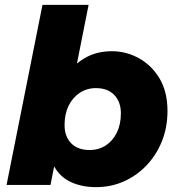

<svg xmlns="http://www.w3.org/2000/svg" viewBox="-20 -762 735 791"><path d="M7 0 155 -742H345L287 -450L241 -273L212 -122L188 0ZM376 9Q318 9 273 -11.5Q228 -32 203 -76.5Q178 -121 178 -192Q178 -264 195 -328.5Q212 -393 245.5 -443Q279 -493 328 -522Q377 -551 441 -551Q500 -551 552.5 -522Q605 -493 637.5 -438.5Q670 -384 670 -305Q670 -237 647 -180Q624 -123 583.5 -80.5Q543 -38 490 -14.5Q437 9 376 9ZM349 -144Q387 -144 416 -163Q445 -182 461.5 -216Q478 -250 478 -295Q478 -342 451 -370.5Q424 -399 375 -399Q338 -399 308.5 -379.5Q279 -360 262.5 -326Q246 -292 246 -247Q246 -200 273 -172Q300 -144 349 -144Z"/></svg>

Font: Montserrat Thin ExtraBold
Style: Italic
Weight: 800
Italic angle: -11.3°
Version: Version 9.000